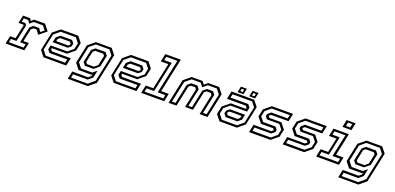

<svg xmlns="http://www.w3.org/2000/svg" viewBox="11 -1886 6637 3223"><g transform="rotate(20 3329.5 -275.0)"><path d="M-2.5 0 27.5 -141H124.5L178 -391.5L172 -399H83.5L113.5 -540H240L265.5 -500L312.5 -540H507L593 -430.5L461.5 -324.5L408.5 -398.5H351.5L314.5 -368L266 -140.5H363L333 0ZM42.5 -38.5H305L318.5 -102.5H219L280.5 -390L336.5 -436.5H438.5L479 -379.5L538.5 -428L483.5 -500.5H319L256.5 -448.5L220.5 -500.5H141L127.5 -436.5H192.5L218.5 -400L155 -102.5H56Z M1100 -540 1181 -437 1150.5 -294.5 1026 -191.5H754L749.5 -172L773.5 -141.5H1111L1081 0H674.5L593.5 -103L664.5 -437L789.5 -540ZM1026.5 -437.5 1067 -386.5 1056 -333.5 1003.5 -290H733.5L753 -384L818 -437.5ZM1071.5 -501.5H800.5L695.5 -415L633 -122.5L700 -38H1048.5L1062 -102H745L704 -153.5L720 -228.5H1016L1115 -309.5L1138 -417.5ZM1001 -398.5H828.5L791.5 -368L783 -328H996L1021.5 -349L1025.5 -368Z M1180.5 200 1210.5 59H1491.5L1540.5 18.5L1546.5 -10L1534.5 0H1301L1220 -103L1291 -437L1415.5 -540H1697L1778.5 -437L1664.5 97L1540 200ZM1227 162.5H1523.5L1633.5 70L1737 -416.5L1669 -503H1427.5L1325.5 -419L1263.5 -126L1331.5 -39H1532.5L1605.5 -99L1577 34.5L1501 98H1240.5ZM1377 -103.5 1334 -157 1383.5 -388 1445 -439H1624L1666.5 -385.5L1622.5 -179.5L1529.5 -103.5ZM1400 -141.5H1524.5L1585 -191.5L1622.5 -368.5L1598 -399H1454.5L1417.5 -368.5L1376 -172Z M2354 -540 2435 -437 2404.5 -294.5 2280 -191.5H2008L2003.5 -172L2027.5 -141.5H2365L2335 0H1928.5L1847.5 -103L1918.5 -437L2043.5 -540ZM2280.5 -437.5 2321 -386.5 2310 -333.5 2257.5 -290H1987.5L2007 -384L2072 -437.5ZM2325.5 -501.5H2054.5L1949.5 -415L1887 -122.5L1954 -38H2302.5L2316 -102H1999L1958 -153.5L1974 -228.5H2270L2369 -309.5L2392 -417.5ZM2255 -398.5H2082.5L2045.5 -368L2037 -328H2250L2275.5 -349L2279.5 -368Z M2420 0 2450 -141.5H2585L2684 -608.5H2549L2579 -750H2855L2726 -141.5H2861L2831 0ZM2466 -38.5H2801L2814.5 -102.5H2678L2807.5 -712.5H2609.5L2596 -648H2730L2614 -102.5H2480Z M2908.5 0 3001.5 -437 3126.5 -540H3320L3361 -489L3423.5 -540H3617L3698 -437L3605 0H3463.5L3542 -368L3518 -398.5H3443L3406 -368L3334 -30H3192.5L3264.5 -368L3240.5 -398.5H3165.5L3128.5 -368L3050 0ZM2955.5 -38.5H3020L3094 -387.5L3156.5 -438.5H3264L3307 -385L3239 -66H3303.5L3371 -385L3436.5 -438.5H3544L3585 -387.5L3510.5 -38.5H3575L3655.5 -418.5L3589 -503H3428.5L3350.5 -438.5L3299.5 -503H3139L3036.5 -418.5Z M3818 0 3737 -103 3767.5 -245.5 3892 -348.5H4164L4168.5 -368L4144.5 -398.5H3807L3837 -540H4243.5L4324.5 -437L4253.5 -103L4128.5 0ZM3891.5 -102.5 3851 -153.5 3862 -206.5 3914.5 -250H4184.5L4165 -156L4100 -102.5ZM3846.5 -38.5H4117.5L4222.5 -125L4285 -417.5L4218 -502H3869.5L3856 -438H4173L4214 -386.5L4198 -311.5H3902L3803 -230.5L3780 -122.5ZM3917 -141.5H4089.5L4126.5 -172L4135 -212H3922L3896.5 -191L3892.5 -172ZM4144.5 -566 4166.5 -671H4272.5L4250.5 -566ZM3936.5 -566 3958.5 -671H4064.5L4042.5 -566ZM3973.5 -595.5H4017.5L4027 -641H3983ZM4182 -595.5H4226L4235.5 -641H4191.5Z M4346.5 0 4376.5 -141.5H4691.5L4728.5 -172L4728 -169.5L4705 -199.5H4487L4406 -302.5L4434.5 -437L4559.5 -540H4938L4908 -398.5H4598L4561 -368L4561.5 -371L4585.5 -340.5H4802.5L4883.5 -237.5L4855 -103L4730 0ZM4393 -39.5H4721.5L4820.5 -121.5L4842 -222.5L4777 -303.5H4555.5L4520 -349L4528.5 -389.5L4586.5 -437.5H4878.5L4892 -502H4569.5L4470 -420L4448 -319L4511 -239.5H4732.5L4770.5 -192.5L4762 -152L4703.5 -104H4406.5Z M4948 0 4978 -141.5H5293L5330 -172L5329.5 -169.5L5306.5 -199.5H5088.5L5007.5 -302.5L5036 -437L5161 -540H5539.5L5509.5 -398.5H5199.5L5162.5 -368L5163 -371L5187 -340.5H5404L5485 -237.5L5456.5 -103L5331.5 0ZM4994.5 -39.5H5323L5422 -121.5L5443.5 -222.5L5378.5 -303.5H5157L5121.5 -349L5130 -389.5L5188 -437.5H5480L5493.5 -502H5171L5071.5 -420L5049.5 -319L5112.5 -239.5H5334L5372 -192.5L5363.5 -152L5305 -104H5008Z M5790 -618.5 5817.5 -750H5978.5L5951 -618.5ZM5841 -654H5915L5928.5 -718.5H5854.5ZM5545 0 5575 -141.5H5708.5L5763 -398.5H5629.5L5659.5 -540H5934L5849.5 -141.5H5983L5953 0ZM5591 -38.5H5923L5936.5 -102.5H5800L5885 -502.5H5690L5676.5 -438H5807.5L5736 -102.5H5605Z M6013 200 6043 59H6324L6373 18.5L6379 -10L6367 0H6133.5L6052.5 -103L6123.5 -437L6248 -540H6529.5L6611 -437L6497 97L6372.5 200ZM6059.5 162.5H6356L6466 70L6569.5 -416.5L6501.5 -503H6260L6158 -419L6096 -126L6164 -39H6365L6438 -99L6409.5 34.5L6333.5 98H6073ZM6209.5 -103.5 6166.5 -157 6216 -388 6277.5 -439H6456.5L6499 -385.5L6455 -179.5L6362 -103.5ZM6232.5 -141.5H6357L6417.5 -191.5L6455 -368.5L6430.5 -399H6287L6250 -368.5L6208.5 -172Z"/></g></svg>

Font: Tourney
Style: Italic
Weight: 400
Italic angle: -12°
Version: Version 1.015